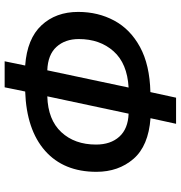

<svg xmlns="http://www.w3.org/2000/svg" viewBox="4 -768 774 822"><g transform="rotate(-90 391.0 -357.0)"><path d="M272 9.8 295.9 -99.6Q177.2 -108.4 121.8 -172.6Q66.4 -236.8 66.4 -331.1Q66.4 -471.2 156.2 -550.8Q246.1 -630.4 410.2 -636.2L428.2 -724.1H539.6L521.5 -636.2Q636.2 -627.9 693.6 -566.4Q751 -504.9 751 -409.2Q751 -324.2 713.9 -255.1Q676.8 -186 600.6 -144.5Q524.4 -103 407.7 -100.1L383.8 9.8ZM315.4 -193.4 389.6 -541.5Q289.1 -538.6 236.1 -481.4Q183.1 -424.3 183.1 -333Q183.1 -270.5 216.8 -233.2Q250.5 -195.8 315.4 -193.4ZM427.2 -193.4Q530.3 -199.2 582.5 -257.8Q634.8 -316.4 634.8 -406.7Q634.8 -465.3 601.3 -502.2Q567.9 -539.1 501 -541.5Z"/></g></svg>

Font: Open Sans SemiBold
Style: Italic
Weight: 600
Italic angle: -12°
Designer: Monotype Design Team
Foundry: Monotype Imaging Inc.
Version: Version 3.003; ttfautohint (v1.8.4)